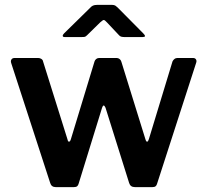

<svg xmlns="http://www.w3.org/2000/svg" viewBox="-20 -768 851 788"><path d="M772 -530Q781 -530 784.5 -524Q788 -518 785 -510L625 -15Q623 -7 618.5 -3.5Q614 0 605 0H534Q515 0 510 -17L413 -326Q409 -335 405.5 -335Q402 -335 399 -326L303 -15Q301 -7 296.5 -3.5Q292 0 283 0H209Q191 0 186 -17L26 -509Q23 -518 27 -524Q31 -530 40 -530H137Q144 -530 150 -526Q156 -522 157 -515L257 -196Q259 -186 263.5 -186.5Q268 -187 271 -197L368 -516Q370 -522 375 -526Q380 -530 387 -530H459Q465 -530 470.5 -526Q476 -522 478 -515L577 -196Q580 -186 584 -186.5Q588 -187 591 -197L688 -516Q691 -522 696 -526Q701 -530 708 -530H772ZM468 -624 419 -676Q410 -686 406 -686Q402 -686 391 -676L338 -624Q332 -618 328.5 -617Q325 -616 317 -616H245Q238 -616 237.5 -620.5Q237 -625 243 -631L349 -735Q355 -742 361.5 -745Q368 -748 379 -748H440Q449 -748 454 -744.5Q459 -741 463 -737L568 -631Q583 -616 566 -616H489Q483 -616 477.5 -617.5Q472 -619 468 -624Z"/></svg>

Font: Libre Franklin Thin SemiBold
Style: Regular
Weight: 600
Version: Version 3.000